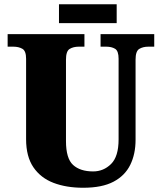

<svg xmlns="http://www.w3.org/2000/svg" viewBox="-20 -875 762 905"><path d="M372 10Q293 10 232.5 -13Q172 -36 137.5 -86.5Q103 -137 103 -219V-598Q103 -635 85.5 -645Q68 -655 43 -655H16V-714H378V-655H351Q326 -655 308.5 -644.5Q291 -634 291 -594V-210Q291 -128 324.5 -97.5Q358 -67 419 -67Q468 -67 503.5 -102Q539 -137 539 -218V-598Q539 -635 522.5 -645Q506 -655 481 -655H454V-714H707V-655H679Q654 -655 636.5 -644.5Q619 -634 619 -594V-216Q619 -149 594 -98Q569 -47 515 -18.5Q461 10 372 10ZM258 -766V-855H530V-766Z"/></svg>

Font: Noto Serif Hebrew SemiCondensed Black
Style: Regular
Weight: 900
Width: 4
Designer: Monotype Design Team
Foundry: Monotype Imaging Inc.
Version: Version 2.004; ttfautohint (v1.8.4.7-5d5b)